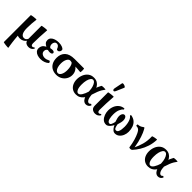

<svg xmlns="http://www.w3.org/2000/svg" viewBox="167 -1907 3373 3373"><g transform="rotate(45 1853.0 -221.0)"><path d="M166 269Q166 272 147 271.5Q128 271 103 268Q78 265 58.5 261Q39 257 39 254V-415Q39 -418 58.5 -422Q78 -426 103 -429Q128 -432 147 -432.5Q166 -433 166 -430Q159 -378 155 -319Q151 -260 151 -208Q151 -128 173 -86.5Q195 -45 237 -45Q285 -45 304 -93V-415Q304 -418 323.5 -422Q343 -426 368 -429Q393 -432 412 -432.5Q431 -433 431 -430Q424 -343 420 -256Q416 -169 416 -97Q416 -42 451 -42Q466 -42 484 -59Q488 -63 496.5 -55.5Q505 -48 502 -43Q484 -15 460.5 -2Q437 11 404 11Q372 11 346.5 -3.5Q321 -18 310 -49Q289 -20 258 -4.5Q227 11 189 11Q173 11 159 8Q145 5 133 1Q136 43 140 80.5Q144 118 148 151.5Q152 185 157 214Q162 243 166 269Z M703 11Q664 11 628 -0.5Q592 -12 569 -37Q546 -62 546 -101Q546 -137 564 -166Q582 -195 625 -217Q593 -232 574 -254Q555 -276 555 -312Q555 -349 578.5 -374Q602 -399 641.5 -412Q681 -425 728 -425Q778 -425 813 -411.5Q848 -398 858 -381Q860 -377 860.5 -372Q861 -367 861 -361Q861 -340 846 -323.5Q831 -307 814 -307Q805 -307 797 -310.5Q789 -314 786 -322Q774 -356 757 -371.5Q740 -387 717 -387Q689 -387 673.5 -366Q658 -345 658 -316Q658 -291 668 -271.5Q678 -252 697 -247Q707 -250 718 -252Q729 -254 740 -254Q765 -254 777.5 -245Q790 -236 790 -222Q790 -206 774.5 -197Q759 -188 732 -188Q719 -188 708 -190Q697 -192 687 -195Q670 -190 659 -174.5Q648 -159 648 -133Q648 -96 676.5 -76Q705 -56 743 -56Q763 -56 784.5 -62Q806 -68 834 -82Q841 -86 848 -78Q855 -70 859 -60Q863 -50 859 -46Q833 -20 792.5 -4.5Q752 11 703 11Z M1095 11Q1036 11 989 -13.5Q942 -38 915.5 -87Q889 -136 889 -207Q889 -303 948 -359Q1007 -415 1130 -415H1362Q1365 -415 1367 -401Q1369 -387 1369 -368.5Q1369 -350 1367 -336Q1365 -322 1362 -322Q1322 -325 1281.5 -328Q1241 -331 1200 -332L1203 -352Q1250 -323 1275.5 -282Q1301 -241 1301 -188Q1301 -134 1274.5 -88.5Q1248 -43 1201.5 -16Q1155 11 1095 11ZM1095 -30Q1131 -30 1154 -74Q1177 -118 1177 -186Q1177 -236 1166.5 -274.5Q1156 -313 1139 -332Q1117 -342 1095 -342Q1059 -342 1036 -298Q1013 -254 1013 -186Q1013 -141 1023.5 -105.5Q1034 -70 1052.5 -50Q1071 -30 1095 -30Z M1584 11Q1530 11 1490 -14.5Q1450 -40 1428.5 -86Q1407 -132 1407 -191Q1407 -250 1429 -303.5Q1451 -357 1494.5 -391Q1538 -425 1602 -425Q1653 -425 1687.5 -404Q1722 -383 1742.5 -350Q1763 -317 1772 -280Q1781 -243 1782 -212Q1786 -120 1806 -81Q1826 -42 1855 -42Q1873 -42 1885 -59Q1889 -64 1896 -61Q1903 -58 1908.5 -52.5Q1914 -47 1912 -43Q1900 -16 1878.5 -2.5Q1857 11 1829 11Q1777 11 1744.5 -48Q1712 -107 1708 -210Q1706 -254 1694 -294.5Q1682 -335 1662 -361Q1642 -387 1616 -387Q1592 -387 1573 -361Q1554 -335 1543 -290Q1532 -245 1532 -186Q1532 -108 1552.5 -69Q1573 -30 1601 -30Q1633 -30 1662.5 -76.5Q1692 -123 1712 -193Q1728 -245 1739.5 -283Q1751 -321 1764.5 -352.5Q1778 -384 1796 -416Q1798 -419 1814 -421Q1830 -423 1849 -423Q1868 -423 1881.5 -421Q1895 -419 1892 -416Q1872 -391 1854.5 -361.5Q1837 -332 1820 -290.5Q1803 -249 1784 -186Q1774 -152 1758.5 -117.5Q1743 -83 1720 -54Q1697 -25 1663.5 -7Q1630 11 1584 11Z M2058 11Q2017 11 1987.5 -12.5Q1958 -36 1958 -89V-415Q1958 -418 1977 -422Q1996 -426 2021 -429Q2046 -432 2065 -432.5Q2084 -433 2084 -430Q2077 -343 2073.5 -256Q2070 -169 2070 -97Q2070 -42 2105 -42Q2120 -42 2138 -59Q2142 -63 2150.5 -55.5Q2159 -48 2156 -43Q2138 -15 2114.5 -2Q2091 11 2058 11ZM2040 -530Q2030 -505 2016 -502Q2002 -499 1993.5 -511.5Q1985 -524 1989 -547L2020 -702Q2022 -712 2036.5 -712.5Q2051 -713 2068 -707.5Q2085 -702 2096 -693Q2107 -684 2103 -675Z M2331 11Q2282 11 2249.5 -20Q2217 -51 2200 -98Q2183 -145 2183 -192Q2183 -251 2204 -300.5Q2225 -350 2264.5 -382Q2304 -414 2358 -419Q2364 -420 2366.5 -409Q2369 -398 2366 -396Q2338 -377 2317 -328Q2296 -279 2296 -205Q2296 -183 2298.5 -155.5Q2301 -128 2307.5 -103Q2314 -78 2327 -61.5Q2340 -45 2362 -45Q2382 -45 2394.5 -70.5Q2407 -96 2416 -140Q2401 -184 2395 -210.5Q2389 -237 2389 -258Q2389 -280 2395.5 -299Q2402 -318 2414.5 -330Q2427 -342 2444 -342Q2462 -342 2474 -329.5Q2486 -317 2492 -297.5Q2498 -278 2498 -255Q2498 -233 2491.5 -203.5Q2485 -174 2473 -137Q2480 -93 2492 -67Q2504 -41 2526 -41Q2555 -41 2569 -66Q2583 -91 2587.5 -126.5Q2592 -162 2592 -194Q2592 -236 2584 -276.5Q2576 -317 2561 -349Q2546 -381 2523 -396Q2519 -398 2521 -409.5Q2523 -421 2527 -420Q2590 -411 2629 -378Q2668 -345 2686.5 -294.5Q2705 -244 2705 -182Q2705 -134 2686.5 -89.5Q2668 -45 2634 -17Q2600 11 2553 11Q2523 11 2499 -10Q2475 -31 2458 -62Q2441 -93 2432 -123L2462 -120Q2448 -93 2429 -62.5Q2410 -32 2385.5 -10.5Q2361 11 2331 11Z M2934 11Q2924 11 2915.5 8Q2907 5 2906 0Q2900 -44 2891.5 -83.5Q2883 -123 2873 -157Q2863 -191 2852 -219.5Q2841 -248 2830 -271Q2817 -298 2803.5 -315.5Q2790 -333 2772 -341.5Q2754 -350 2727 -350Q2723 -350 2721.5 -359Q2720 -368 2721.5 -377Q2723 -386 2727 -386Q2756 -386 2781 -396Q2806 -406 2826 -422Q2838 -431 2846 -431Q2848 -431 2854 -422Q2860 -413 2869 -396Q2880 -377 2893.5 -346Q2907 -315 2921 -273Q2935 -231 2948 -178.5Q2961 -126 2971 -63Q3003 -128 3028.5 -215Q3054 -302 3050 -416Q3050 -419 3066 -424Q3082 -429 3102.5 -433Q3123 -437 3139 -438Q3155 -439 3155 -436Q3152 -343 3126 -263Q3100 -183 3060 -117.5Q3020 -52 2971 0Q2965 6 2955 8.5Q2945 11 2934 11Z M3375 11Q3321 11 3281 -14.5Q3241 -40 3219.5 -86Q3198 -132 3198 -191Q3198 -250 3220 -303.5Q3242 -357 3285.5 -391Q3329 -425 3393 -425Q3444 -425 3478.5 -404Q3513 -383 3533.5 -350Q3554 -317 3563 -280Q3572 -243 3573 -212Q3577 -120 3597 -81Q3617 -42 3646 -42Q3664 -42 3676 -59Q3680 -64 3687 -61Q3694 -58 3699.5 -52.5Q3705 -47 3703 -43Q3691 -16 3669.5 -2.5Q3648 11 3620 11Q3568 11 3535.5 -48Q3503 -107 3499 -210Q3497 -254 3485 -294.5Q3473 -335 3453 -361Q3433 -387 3407 -387Q3383 -387 3364 -361Q3345 -335 3334 -290Q3323 -245 3323 -186Q3323 -108 3343.5 -69Q3364 -30 3392 -30Q3424 -30 3453.5 -76.5Q3483 -123 3503 -193Q3519 -245 3530.5 -283Q3542 -321 3555.5 -352.5Q3569 -384 3587 -416Q3589 -419 3605 -421Q3621 -423 3640 -423Q3659 -423 3672.5 -421Q3686 -419 3683 -416Q3663 -391 3645.5 -361.5Q3628 -332 3611 -290.5Q3594 -249 3575 -186Q3565 -152 3549.5 -117.5Q3534 -83 3511 -54Q3488 -25 3454.5 -7Q3421 11 3375 11Z"/></g></svg>

Font: Junicode VF
Style: Regular
Weight: 400
Designer: Peter S. Baker
Version: Version 2.213